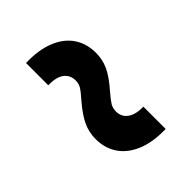

<svg xmlns="http://www.w3.org/2000/svg" viewBox="-7 -639 694 694"><g transform="rotate(45 339.5 -292.0)"><path d="M229.5 -402.8Q263.7 -402.8 293.9 -388.9Q324.2 -375 362.8 -340.8Q387.7 -319.3 400.6 -311.5Q413.6 -303.7 430.7 -303.7Q457.5 -303.7 473.1 -324.5Q488.8 -345.2 488.3 -386.2H602.1Q604 -320.8 585 -274.7Q565.9 -228.5 530.8 -204.8Q495.6 -181.2 449.2 -181.2Q414.1 -181.2 383.5 -195.6Q353 -210 314.9 -242.7Q289.6 -265.1 277.1 -272.7Q264.6 -280.3 248 -280.3Q221.2 -280.3 205.3 -260Q189.5 -239.7 190.4 -197.8H76.7Q74.7 -263.2 93.3 -309.3Q111.8 -355.5 147 -379.2Q182.1 -402.8 229.5 -402.8Z"/></g></svg>

Font: Inter RS Variable
Style: Regular
Weight: 400
Designer: Rasmus Andersson (customised by Maria Ramos and Noel Pretorius)
Foundry: rsms
Version: Version 3.001;Glyphs 3.2.3 (3260)